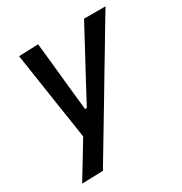

<svg xmlns="http://www.w3.org/2000/svg" viewBox="-164 -622 888 937"><g transform="rotate(-30 280.0 -153.0)"><path d="M29 195.5Q58 147.5 89 97Q119.5 46.5 148.5 -1.5Q141.5 -48 134.5 -95.5Q127 -142.5 120 -189L106.5 -278.5Q98.5 -332 90 -388Q81.5 -443.5 73.5 -497L183 -501Q189.5 -440 195.5 -382.2Q201.5 -324.5 207.5 -263.5L223.5 -113H233.5L314 -263.5Q346.5 -323.5 377.2 -380.8Q408 -438 439.5 -497H560.5Q536.5 -457 514 -420Q491.5 -382.5 465 -337.5Q438 -292.5 400.5 -230L317 -90Q260 5 220.2 71.5Q180.5 138 148 192Z"/></g></svg>

Font: Heraclito Medium
Style: Italic
Weight: 500
Italic angle: -12°
Designer: Kostas Bartsokas (font) & Cristiano Sobral (main changes)
Foundry: Kostas Bartsokas (font) & Cristiano Sobral (main changes)
Version: Version 1.00;July 8, 2020;FontCreator 13.0.0.2655 64-bit